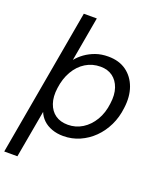

<svg xmlns="http://www.w3.org/2000/svg" viewBox="-181 -826 970 1152"><g transform="rotate(20 304.0 -250.0)"><path d="M-14 220 152 -720H235L185 -437Q205 -462 233.5 -482.5Q262 -503 298 -516Q334 -529 379 -529Q448 -529 494.5 -495.5Q541 -462 562 -404Q583 -346 573 -272Q566 -210 541 -158.5Q516 -107 477.5 -69Q439 -31 390 -9.5Q341 12 286 12Q246 12 213 0Q180 -12 157.5 -33.5Q135 -55 124 -83L70 220ZM289 -61Q339 -61 381 -87Q423 -113 451 -160Q479 -207 486 -269Q494 -326 479.5 -368Q465 -410 433.5 -433Q402 -456 356 -456Q304 -456 261.5 -430Q219 -404 191.5 -356.5Q164 -309 156 -247Q148 -190 162.5 -148Q177 -106 209 -83.5Q241 -61 289 -61Z"/></g></svg>

Font: DM Sans 11pt
Style: Italic
Weight: 400
Italic angle: -10°
Version: Version 4.004;gftools[0.9.30]